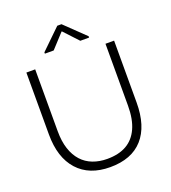

<svg xmlns="http://www.w3.org/2000/svg" viewBox="-135 -827 838 942"><g transform="rotate(-20 283.5 -356.5)"><path d="M280 14Q171 14 111 -52.5Q51 -119 51 -240V-563H97V-240Q97 -187 110 -147.5Q123 -108 147 -81.5Q171 -55 205 -42Q239 -29 280 -29Q340 -29 380.5 -52Q421 -75 442.5 -122Q464 -169 464 -240V-563H509V-240Q509 -117 450.5 -51.5Q392 14 280 14ZM168 -619V-626L272 -727H294L399 -626V-619H353L284 -693H282L214 -619Z"/></g></svg>

Font: Darker Grotesque Light
Style: Regular
Weight: 400
Version: Version 1.000;gftools[0.9.28]